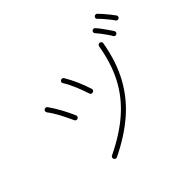

<svg xmlns="http://www.w3.org/2000/svg" viewBox="-168 -1093 1336 1336"><g transform="rotate(-45 500.5 -424.5)"><path d="M302 -21Q295 -18 288 -20.5Q281 -23 278 -30Q275 -37 277.5 -44Q280 -51 287 -54Q430 -123 526 -207.5Q622 -292 679 -401Q736 -510 760 -654Q762 -662 768 -666.5Q774 -671 781 -669Q789 -668 793.5 -662Q798 -656 796 -648Q769 -493 705.5 -377Q642 -261 541.5 -174.5Q441 -88 302 -21ZM297 -404Q290 -401 283.5 -404Q277 -407 274 -414Q255 -457 229.5 -505Q204 -553 178 -587Q174 -593 175 -600.5Q176 -608 182 -612Q188 -617 196 -615.5Q204 -614 208 -608Q236 -568 261.5 -521.5Q287 -475 307 -428Q310 -421 307.5 -414Q305 -407 297 -404ZM503 -459Q496 -456 489 -459.5Q482 -463 480 -470Q466 -515 445 -565Q424 -615 401 -651Q397 -657 398.5 -664.5Q400 -672 407 -676Q414 -680 421 -678Q428 -676 432 -669Q481 -587 515 -481Q517 -474 514 -467.5Q511 -461 503 -459ZM992 -695Q986 -691 979 -693Q972 -695 968 -701Q961 -713 945.5 -732Q930 -751 914 -769.5Q898 -788 887 -798Q875 -810 886 -823Q891 -828 898.5 -828.5Q906 -829 911 -824Q922 -813 939.5 -793Q957 -773 973.5 -752.5Q990 -732 998 -720Q1002 -714 1000.5 -706.5Q999 -699 992 -695ZM904 -629Q897 -625 890 -627Q883 -629 880 -636Q873 -649 859 -669Q845 -689 830 -708.5Q815 -728 805 -739Q794 -752 806 -764Q812 -769 819.5 -768.5Q827 -768 831 -762Q842 -751 857.5 -730Q873 -709 888 -687.5Q903 -666 911 -653Q915 -646 912.5 -639Q910 -632 904 -629Z"/></g></svg>

Font: Zen Maru Gothic Light
Style: Regular
Weight: 300
Designer: Yoshimichi Ohira
Foundry: Positype
Version: Version 1.001